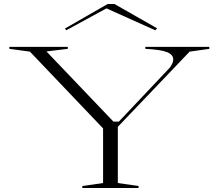

<svg xmlns="http://www.w3.org/2000/svg" viewBox="-20 -943 1097 963"><path d="M393 0V-10L497 -25V-299L130 -684L27 -698V-708H320V-698L213 -685L549 -333H576L832 -604Q840 -615 844.5 -625.5Q849 -636 849 -644Q849 -669 818 -681.5Q787 -694 709 -698V-708H1030V-698L931 -684L571 -307V-25L675 -10V0ZM312 -791 306 -800 520 -923H554L768 -801L759 -791L514 -901Z"/></svg>

Font: Kalnia Expanded ExtraLight
Style: Regular
Weight: 250
Width: 7
Designer: Frida Medrano
Foundry: Frida Medrano
Version: Version 1.105